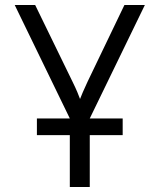

<svg xmlns="http://www.w3.org/2000/svg" viewBox="-20 -750 640 770"><path d="M479 -730 331 -422C316 -390 305 -364 301 -353C297 -364 287 -390 271 -422L121 -730H39L260 -275H128V-208H260V0H340V-208H472V-275H340L561 -730Z"/></svg>

Font: Tekne LDO Light
Style: Regular
Weight: 300
Monospace: yes
Designer: Alessio Laiso, Mario Rullo, Paolo Rosset
Foundry: Alessio Laiso
Version: Version 1.000;hotconv 1.0.109;makeotfexe 2.5.65596